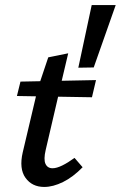

<svg xmlns="http://www.w3.org/2000/svg" viewBox="-20 -731 478 760"><path d="M155 9Q107 9 81 -27Q55 -63 70 -128L130 -382L171 -504L250 -520L220 -393L216 -374L161 -138Q152 -100 160 -82.5Q168 -65 188 -65Q204 -65 226.5 -76Q249 -87 275 -106L307 -69Q269 -30 229.5 -10.5Q190 9 155 9ZM47 -351 61 -408 360 -414 344 -346ZM351 -464 290 -463 343 -711H438Z"/></svg>

Font: Ysabeau SemiBold
Style: Italic
Weight: 600
Italic angle: -12°
Designer: Christian Thalmann (Catharsis Fonts)
Version: Version 2.002